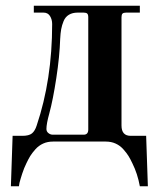

<svg xmlns="http://www.w3.org/2000/svg" viewBox="-20 -494 558 670"><path d="M18 156H46L48 144C50 136 53.2 125.3 57.5 112C61.8 98.7 66.7 86.7 72 76C76.7 66 81.2 57.5 85.5 50.5C89.8 43.5 95.8 35.7 103.5 27C111.2 18.3 120.2 11.7 130.5 7C140.8 2.3 152.3 0 165 0H349C361.7 0 373.2 2.3 383.5 7C393.8 11.7 402.8 18.3 410.5 27C418.2 35.7 424.2 43.5 428.5 50.5C432.8 57.5 437.3 66 442 76C454 100 462.7 126.7 468 156H496L490 -20H436C414.7 -20 404 -32 404 -56V-434C404 -440 405.2 -444.2 407.5 -446.5C409.8 -448.8 414 -450 420 -450H468V-474H98V-450H132C142 -450 149.5 -446 154.5 -438C159.5 -430 162 -420.7 162 -410C162 -280.7 144 -162.7 108 -56C104 -43.3 98.5 -34.2 91.5 -28.5C84.5 -22.8 73.3 -20 58 -20H24ZM142 -44C142 -56 145.3 -74 152 -98C160.7 -130 168.8 -171.2 176.5 -221.5C184.2 -271.8 188.7 -317.3 190 -358C190.7 -371.3 191.8 -382.7 193.5 -392C195.2 -401.3 198 -410.8 202 -420.5C206 -430.2 212.2 -437.5 220.5 -442.5C228.8 -447.5 239 -450 251 -450H272C278 -450 282.2 -448.8 284.5 -446.5C286.8 -444.2 288 -440 288 -434V-42C288 -30 282.7 -24 272 -24H164C158.7 -24 153.7 -25.8 149 -29.5C144.3 -33.2 142 -38 142 -44Z"/></svg>

Font: Km Standard TT
Style: Bold
Weight: 700
Designer: Alexey Kryukov <alexios@thessalonica.org.ru>
Version: Version 2.0.2